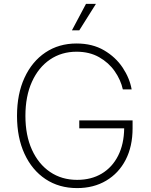

<svg xmlns="http://www.w3.org/2000/svg" viewBox="-20 -962 780 992"><path d="M378.4 9.8Q285.2 9.8 215.3 -36.6Q145.5 -83 106.7 -167Q67.9 -251 67.9 -363.3Q67.9 -476.6 106.7 -560.5Q145.5 -644.5 214.8 -690.9Q284.2 -737.3 375.5 -737.3Q457.5 -737.3 517.6 -702.1Q577.6 -667 613.8 -612.5Q649.9 -558.1 660.2 -500H614.7Q604 -548.8 573 -593.5Q542 -638.2 492.2 -666.5Q442.4 -694.8 375.5 -694.8Q297.9 -694.8 238.3 -654.3Q178.7 -613.8 145 -539.3Q111.3 -464.8 111.3 -363.3Q111.3 -262.7 145 -188.5Q178.7 -114.3 238.8 -73.5Q298.8 -32.7 378.4 -32.7Q451.7 -32.7 505.9 -65.2Q560.1 -97.7 590.3 -157.5Q620.6 -217.3 621.6 -298.8H389.6V-339.8H665V-299.3Q665 -205.6 629.2 -136.2Q593.3 -66.9 528.6 -28.6Q463.9 9.8 378.4 9.8ZM351.6 -805.2 424.3 -941.9H475.6L389.6 -805.2Z"/></svg>

Font: Inter Extra Light
Style: Regular
Weight: 200
Designer: Rasmus Andersson
Foundry: rsms
Version: Version 4.000;git-3c8e0fc